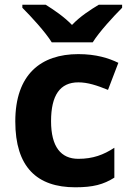

<svg xmlns="http://www.w3.org/2000/svg" viewBox="-20 -786 554 816"><path d="M200 -606H374C402 -651 463 -717 499 -753V-766H400C365 -745 320 -716 286 -680C251 -716 209 -744 174 -766H75V-753C112 -716 172 -651 200 -606ZM300 10C376 10 420 -2 466 -31V-158C420 -128 375 -111 313 -111C239 -111 197 -162 197 -271C197 -381 235 -436 313 -436C353 -436 392 -423 439 -404L483 -519C442 -539 388 -556 313 -556C154 -556 45 -470 45 -270C45 -76 137 10 300 10Z"/></svg>

Font: Noto Sans Javanese
Style: Bold
Weight: 700
Designer: Monotype Design Team
Foundry: Monotype Imaging Inc.
Version: Version 2.005